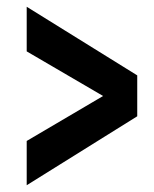

<svg xmlns="http://www.w3.org/2000/svg" viewBox="-20 -623 455 568"><path d="M59 -75V-206L285 -339L59 -471V-603L386 -400V-279Z"/></svg>

Font: Kreon Light
Style: Regular
Weight: 300
Designer: Julia Petretta
Foundry: Julia Petretta and Eli Heuer
Version: Version 2.002